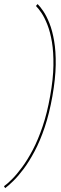

<svg xmlns="http://www.w3.org/2000/svg" viewBox="-76 -768 305 965"><path d="M-50 177.5Q-33 165 -8.8 141.2Q15.5 117.5 43 80.8Q70.5 44 98 -7.8Q125.5 -59.5 148.8 -128.5Q172 -197.5 187.5 -285Q203 -373 204 -442Q205 -511 196 -563Q187 -615 172.2 -651.8Q157.5 -688.5 141.5 -712Q125.5 -735.5 113 -747.5L104.5 -738Q117 -726 132.5 -703Q148 -680 162.2 -643.8Q176.5 -607.5 185 -556.8Q193.5 -506 192.5 -438.5Q191.5 -371 176 -285Q161 -200 138.2 -132.8Q115.5 -65.5 88.8 -14.8Q62 36 35 72.5Q8 109 -15.5 132.5Q-39 156 -56 168Z"/></svg>

Font: Anybody Thin
Style: Italic
Weight: 100
Italic angle: -10°
Designer: Tyler Finck
Foundry: Etcetera Type Company
Version: Version 1.114;gftools[0.9.25]